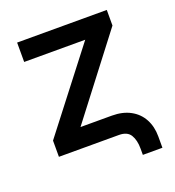

<svg xmlns="http://www.w3.org/2000/svg" viewBox="-121 -625 762 837"><g transform="rotate(-20 260.5 -206.5)"><path d="M331.1 0H52.7V-75.2L335 -440.4H51.8V-530.3H467.8V-458L185.5 -89.8H331.1Q380.9 -89.8 416.7 -70.3Q452.6 -50.8 471.4 -15.9Q490.2 19 490.2 64.5V117.2H399.4V87.9Q399.4 48.8 384.5 24.4Q369.6 0 331.1 0Z"/></g></svg>

Font: Pretendard Std Medium
Style: Regular
Weight: 500
Designer: Base glyphs from Inter by Rasmus Andersson; Hangeul glyphs from Noto Sans CJK(Source Han Sans) by Jang Soo-young and Kan
Foundry: Kil Hyung-jin
Version: Version 1.309